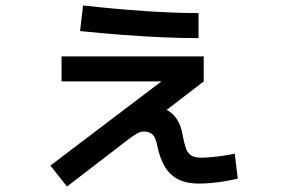

<svg xmlns="http://www.w3.org/2000/svg" viewBox="-20 -636 1040 705"><path d="M226 49 165 -28 632 -382 640 -337H206V-429H728V-337L516 -174L461 -182Q465 -211 485.5 -227.5Q506 -244 537 -244Q569 -244 592 -232.5Q615 -221 630 -197.5Q645 -174 651 -138Q656 -112 662 -93.5Q668 -75 681 -66Q694 -57 719 -57Q734 -57 756.5 -59Q779 -61 802 -64.5Q825 -68 842 -72L853 20Q831 25 805 29.5Q779 34 755 36Q731 38 712 38Q661 38 630.5 20.5Q600 3 583.5 -27Q567 -57 559 -94Q556 -111 551 -124.5Q546 -138 536 -145.5Q526 -153 508 -153Q496 -153 483.5 -146Q471 -139 451 -124ZM709 -496Q650 -496 578.5 -499Q507 -502 429 -508Q351 -514 274 -522L285 -616Q400 -603 510 -595.5Q620 -588 709 -588Z"/></svg>

Font: M PLUS 1 Medium
Style: Regular
Weight: 500
Designer: Coji Morishita
Foundry: UNDERFOREST DESIGN
Version: Version 1.001